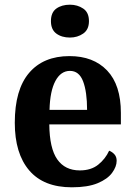

<svg xmlns="http://www.w3.org/2000/svg" viewBox="-20 -788 574 818"><path d="M286 10Q166 10 104.5 -62Q43 -134 43 -265Q43 -406 104 -477.5Q165 -549 276 -549Q378 -549 436.5 -487.5Q495 -426 495 -307V-258H190Q191 -156 224 -109Q257 -62 320 -62Q368 -62 398.5 -86.5Q429 -111 445 -146Q458 -141 467.5 -130.5Q477 -120 477 -103Q477 -78 457.5 -51.5Q438 -25 396 -7.5Q354 10 286 10ZM351 -320Q351 -397 334 -441.5Q317 -486 278 -486Q239 -486 216 -443Q193 -400 191 -320ZM278 -628Q243 -628 220 -645Q197 -662 197 -698Q197 -735 220 -751.5Q243 -768 278 -768Q310 -768 334.5 -751.5Q359 -735 359 -698Q359 -662 334.5 -645Q310 -628 278 -628Z"/></svg>

Font: Noto Serif Khmer SemiCondensed
Style: Bold
Weight: 700
Width: 4
Designer: Danh Hong and the Monotype Design Team
Foundry: Monotype Imaging Inc.
Version: Version 2.004; ttfautohint (v1.8.4.7-5d5b)